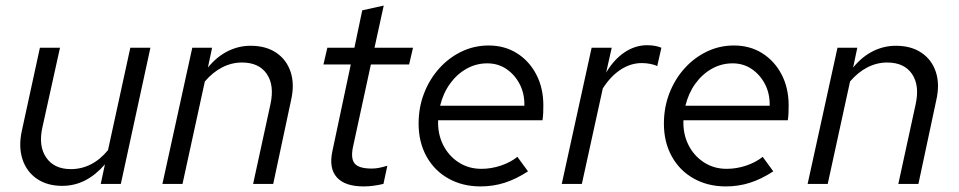

<svg xmlns="http://www.w3.org/2000/svg" viewBox="-20 -659 3435 688"><path d="M203 7Q149 7 112 -18.5Q75 -44 60.5 -88.5Q46 -133 58 -189L123 -488H195L132 -203Q117 -136 145.5 -94.5Q174 -53 234 -53Q272 -53 305.5 -70Q339 -87 367 -121L447 -488H519L413 0H341L356 -70Q323 -32 285 -12.5Q247 7 203 7Z M562 0 669 -488H740L725 -417Q757 -456 796 -475.5Q835 -495 878 -495Q933 -495 970 -470Q1007 -445 1021.5 -401Q1036 -357 1023 -300L959 0H887L949 -285Q964 -353 936 -394Q908 -435 847 -435Q810 -435 776 -417.5Q742 -400 714 -367L634 0Z M1283 9Q1216 9 1187 -23.5Q1158 -56 1171 -117L1237 -428H1139L1153 -488H1250L1278 -622L1355 -639L1322 -488H1460L1446 -428H1309L1245 -133Q1236 -91 1251 -73Q1266 -55 1312 -55Q1324 -55 1335.5 -57Q1347 -59 1368 -65L1354 0Q1337 4 1319 6.5Q1301 9 1283 9Z M1702 9Q1637 9 1586.5 -19.5Q1536 -48 1508 -99Q1480 -150 1480 -216Q1480 -274 1499.5 -324.5Q1519 -375 1553.5 -413.5Q1588 -452 1633.5 -474Q1679 -496 1731 -496Q1788 -496 1832 -468.5Q1876 -441 1901.5 -392.5Q1927 -344 1927 -281Q1927 -268 1926.5 -255Q1926 -242 1924 -228H1550Q1548 -180 1567.5 -140.5Q1587 -101 1623 -77.5Q1659 -54 1705 -54Q1740 -54 1774.5 -65.5Q1809 -77 1834 -97L1872 -45Q1829 -17 1788 -4Q1747 9 1702 9ZM1557 -280H1859Q1860 -323 1842.5 -357Q1825 -391 1795 -411.5Q1765 -432 1726 -432Q1686 -432 1651.5 -412.5Q1617 -393 1592.5 -359Q1568 -325 1557 -280Z M1993 0 2100 -488H2172L2152 -399Q2180 -446 2218 -471.5Q2256 -497 2299 -497Q2328 -497 2350 -488L2335 -422Q2326 -427 2310.5 -430Q2295 -433 2280 -433Q2240 -433 2204 -409.5Q2168 -386 2140 -342L2065 0Z M2581 9Q2516 9 2465.5 -19.5Q2415 -48 2387 -99Q2359 -150 2359 -216Q2359 -274 2378.5 -324.5Q2398 -375 2432.5 -413.5Q2467 -452 2512.5 -474Q2558 -496 2610 -496Q2667 -496 2711 -468.5Q2755 -441 2780.5 -392.5Q2806 -344 2806 -281Q2806 -268 2805.5 -255Q2805 -242 2803 -228H2429Q2427 -180 2446.5 -140.5Q2466 -101 2502 -77.5Q2538 -54 2584 -54Q2619 -54 2653.5 -65.5Q2688 -77 2713 -97L2751 -45Q2708 -17 2667 -4Q2626 9 2581 9ZM2436 -280H2738Q2739 -323 2721.5 -357Q2704 -391 2674 -411.5Q2644 -432 2605 -432Q2565 -432 2530.5 -412.5Q2496 -393 2471.5 -359Q2447 -325 2436 -280Z M2874 0 2981 -488H3052L3037 -417Q3069 -456 3108 -475.5Q3147 -495 3190 -495Q3245 -495 3282 -470Q3319 -445 3333.5 -401Q3348 -357 3335 -300L3271 0H3199L3261 -285Q3276 -353 3248 -394Q3220 -435 3159 -435Q3122 -435 3088 -417.5Q3054 -400 3026 -367L2946 0Z"/></svg>

Font: Red Hat Text
Style: Italic
Weight: 400
Italic angle: -12°
Designer: Pentagram, MCKL
Foundry: Pentagram, MCKL
Version: Version 1.023